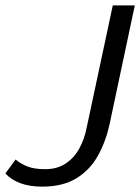

<svg xmlns="http://www.w3.org/2000/svg" viewBox="-66 -687 522 715"><path d="M342 -224Q328 -160 298.5 -107Q269 -54 218.5 -23Q168 8 91 8Q0 8 -46 -41L-8 -93Q11 -77 36.5 -67Q62 -57 102 -57Q147 -57 178.5 -78Q210 -99 229 -133.5Q248 -168 256 -208L354 -667H436Z"/></svg>

Font: Epunda Sans
Style: Italic
Weight: 400
Italic angle: -12.0243°
Designer: Simon Atzbach
Foundry: typofactur
Version: Version 2.204; ttfautohint (v1.8.4.7-5d5b)